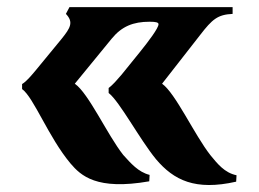

<svg xmlns="http://www.w3.org/2000/svg" viewBox="-20 -520 726 539"><path d="M399 -11 400 -29C368 -37 347 -62 326 -85C281 -142 229 -258 190 -285L294 -412C322 -446 354 -459 400 -459C418 -459 425 -457 425 -452C425 -441 397 -404 372 -373L321 -310C309 -296 296 -281 285 -273V-259C316 -235 372 -129 418 -73C468 -14 528 16 643 -10L644 -28C610 -35 590 -61 571 -84C526 -141 473 -258 435 -285L542 -422C576 -466 591 -479 633 -481V-500H175L165 -481C187 -458 178 -442 153 -411L79 -321C67 -307 55 -292 42 -284V-270C75 -246 116 -135 178 -61C207 -27 251 15 399 -11Z"/></svg>

Font: Sinistre Bold
Style: Regular
Weight: 900
Designer: Jules Durand
Foundry: Collletttivo
Version: Version 69.420;Glyphs 3.2 (3217)